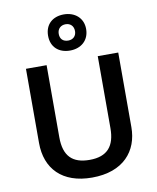

<svg xmlns="http://www.w3.org/2000/svg" viewBox="-105 -1081 958 1172"><g transform="rotate(-10 373.5 -495.5)"><path d="M372 -777C440 -777 491 -819 491 -890C491 -959 439 -1001 372 -1001C302 -1001 255 -959 255 -889C255 -819 302 -777 372 -777ZM372 -839C339 -839 321 -858 321 -889C321 -921 343 -940 372 -940C401 -940 422 -921 422 -889C422 -858 401 -839 372 -839ZM659 -252V-714H532V-268C532 -158 485 -99 374 -99C268 -99 215 -150 215 -267V-714H87V-254C87 -95 185 10 370 10C565 10 659 -104 659 -252Z"/></g></svg>

Font: Noto Sans Vithkuqi SemiBold
Style: Regular
Weight: 600
Version: Version 1.001